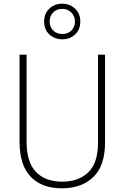

<svg xmlns="http://www.w3.org/2000/svg" viewBox="-20 -1010 674 1040"><path d="M549 -240Q549 -111 485 -50.5Q421 10 316 10Q205 10 145.5 -53.5Q86 -117 86 -241V-714H124V-243Q124 -132 174.5 -79Q225 -26 317 -26Q406 -26 458.5 -77Q511 -128 511 -237V-714H549ZM318 -797Q277 -797 248 -823Q219 -849 219 -894Q219 -937 247.5 -963.5Q276 -990 317 -990Q358 -990 386.5 -963Q415 -936 415 -894Q415 -850 387 -823.5Q359 -797 318 -797ZM318 -826Q348 -826 367 -845Q386 -864 386 -893Q386 -923 366 -942.5Q346 -962 317 -962Q287 -962 268 -942.5Q249 -923 249 -894Q249 -865 267.5 -845.5Q286 -826 318 -826Z"/></svg>

Font: Noto Sans Sinhala UI SemiCondensed ExtraLight
Style: Regular
Weight: 200
Width: 4
Designer: Jelle Bosma - Monotype Design Team
Foundry: Monotype Imaging Inc.
Version: Version 2.006; ttfautohint (v1.8.4.7-5d5b)